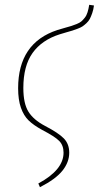

<svg xmlns="http://www.w3.org/2000/svg" viewBox="-20 -591 415 807"><path d="M147.9 195.8 141.1 180.2Q247.1 123 247.1 50.8Q247.1 20 229 1.5Q210.9 -17.1 157.2 -44.9Q120.6 -64.9 100.1 -85Q79.6 -105 67.9 -138.2Q56.2 -171.4 56.2 -220.2Q56.2 -410.6 221.2 -464.8Q233.9 -468.8 252.2 -473.9Q270.5 -479 280 -481.9Q289.6 -484.9 302.2 -490Q314.9 -495.1 321.8 -501Q328.6 -506.8 336.2 -516.4Q343.8 -525.9 347.9 -539.3Q352.1 -552.7 355 -570.8L375 -567.9Q372.6 -550.3 367.7 -536.1Q362.8 -522 357.7 -512Q352.5 -502 343.5 -493.7Q334.5 -485.4 327.4 -480.5Q320.3 -475.6 306.9 -470.5Q293.5 -465.3 284.7 -462.6Q275.9 -460 258.8 -455.1Q241.7 -450.2 231 -446.8Q155.8 -422.9 116.9 -368.4Q78.1 -314 78.1 -221.2Q78.1 -156.2 99.4 -121.8Q120.6 -87.4 168.9 -62Q226.1 -32.2 248.5 -9Q271 14.2 271 50.8Q271 90.8 242.4 126.5Q213.9 162.1 147.9 195.8Z"/></svg>

Font: Fira Sans Compressed Thin
Style: Italic
Weight: 100
Width: 3
Italic angle: -8°
Designer: Carrois Corporate & Edenspiekermann AG
Foundry: Carrois Corporate GbR & Edenspiekermann AG
Version: Version 4.203;PS 004.203;hotconv 1.0.88;makeotf.lib2.5.64775